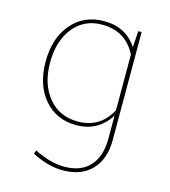

<svg xmlns="http://www.w3.org/2000/svg" viewBox="-107 -572 781 884"><g transform="rotate(15 283.5 -129.5)"><path d="M279 10Q184 10 126 -58Q68 -126 68 -237Q68 -349 126.5 -417.5Q185 -486 281 -486Q386 -486 439 -404V-408L444 -482H460V32Q460 124 410.5 175.5Q361 227 273 227Q203 227 126 187L132 170Q210 209 275 209Q354 209 396.5 163Q439 117 439 32V-78Q383 10 279 10ZM89 -239Q89 -135 141.5 -71.5Q194 -8 281 -8Q389 -8 439 -104V-369Q389 -468 276 -468Q191 -468 140 -404.5Q89 -341 89 -239Z"/></g></svg>

Font: Cantarell Thin
Style: Regular
Weight: 100
Designer: Dave Crossland, Nikolaus Waxweiler, Florian Fecher, Jacques Le Bailly, Eben Sorkin, Alexei Vanyashin, Alexios Zavras, Em
Version: Version 0.303